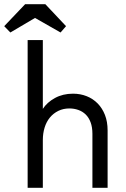

<svg xmlns="http://www.w3.org/2000/svg" viewBox="-56 -890 596 910"><path d="M382 -256Q382 -287 373.5 -310Q365 -333 350 -347.5Q335 -362 315 -369Q295 -376 273 -376Q244 -376 220.5 -364.5Q197 -353 180.5 -333Q164 -313 155.5 -285.5Q147 -258 147 -226V0H75V-700H147V-374Q167 -405 204.5 -425.5Q242 -446 290 -446Q325 -446 355 -434Q385 -422 407 -399.5Q429 -377 441.5 -345Q454 -313 454 -272V0H382V-256ZM159 -870 257 -766 231 -736 110 -805 -7 -736 -36 -766 63 -870Z"/></svg>

Font: Tilda Sans
Style: Regular
Weight: 400
Designer: ParaType Ltd
Foundry: ParaType Ltd
Version: Version 1.009